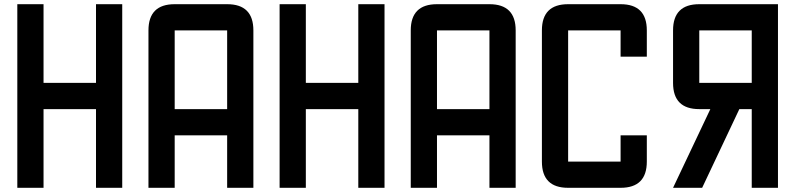

<svg xmlns="http://www.w3.org/2000/svg" viewBox="-20 -895 3790 915"><path d="M187.5 0H62.5V-875H187.5V-500H437.5V-875H562.5V0H437.5V-375H187.5Z M812.5 -250V0H687.5V-750Q687.5 -875 812.5 -875H1062.5Q1187.5 -875 1187.5 -750V0H1062.5V-250ZM812.5 -375H1062.5V-750H812.5Z M1437.5 0H1312.5V-875H1437.5V-500H1687.5V-875H1812.5V0H1687.5V-375H1437.5Z M2062.5 -250V0H1937.5V-750Q1937.5 -875 2062.5 -875H2312.5Q2437.5 -875 2437.5 -750V0H2312.5V-250ZM2062.5 -375H2312.5V-750H2062.5Z M2937.5 -125V-250H3062.5V-125Q3062.5 0 2937.5 0H2687.5Q2562.5 0 2562.5 -125V-750Q2562.5 -875 2687.5 -875H2937.5Q3062.5 -875 3062.5 -750V-625H2937.5V-750H2687.5V-125Z M3562.5 -750H3312.5V-500H3562.5ZM3687.5 0H3562.5V-375H3503.4L3326.2 0H3187.5L3365.2 -375H3312.5Q3187.5 -375 3187.5 -500V-750Q3187.5 -875 3312.5 -875H3687.5Z"/></svg>

Font: Oldtimer
Style: Regular
Weight: 400
Designer: GGBotNet
Foundry: GGBotNet
Version: 1.00